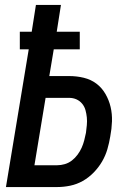

<svg xmlns="http://www.w3.org/2000/svg" viewBox="-20 -755 540 775"><path d="M4 0 96 -556H60V-627H108L125 -735H226L209 -627H302V-556H197L179 -448H259Q290 -448 318.5 -441Q347 -434 369 -417.5Q391 -401 405.5 -376Q420 -351 426.5 -323Q433 -295 432 -265Q431 -235 425 -204Q421 -179 413.5 -153Q406 -127 392 -103Q378 -79 358 -58.5Q338 -38 314 -24.5Q290 -11 263.5 -5.5Q237 0 211 0ZM119 -88H211Q226 -88 241.5 -92.5Q257 -97 270 -107Q283 -117 293 -130.5Q303 -144 309.5 -158.5Q316 -173 320 -188.5Q324 -204 327 -219Q329 -234 330.5 -250Q332 -266 330.5 -281Q329 -296 325 -310.5Q321 -325 311.5 -336.5Q302 -348 288.5 -354Q275 -360 259 -360H164Z"/></svg>

Font: Iosevka Semibold Oblique
Style: Regular
Weight: 600
Italic angle: -9°
Monospace: yes
Designer: Belleve Invis
Foundry: Belleve Invis
Version: Version 32.5.0; ttfautohint (v1.8.4)